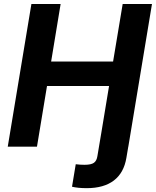

<svg xmlns="http://www.w3.org/2000/svg" viewBox="-20 -748 795 979"><path d="M347.2 204.1 366.2 89.4Q377 90.8 388.7 91.6Q400.4 92.3 411.1 92.3Q444.8 92.3 459 82Q473.1 71.8 476.6 48.3L495.1 -62H644.5L624.5 56.6Q611.8 133.3 560.5 172.4Q509.3 211.4 422.4 211.4Q399.9 211.4 380.6 209.5Q361.3 207.5 347.2 204.1ZM19.5 0 140.1 -727.5H289.1L240.7 -434.1H556.6L605.5 -727.5H754.9L634.3 0H484.9L536.1 -309.6H219.7L168.5 0Z"/></svg>

Font: Inter 16pt
Style: Bold Italic
Weight: 700
Italic angle: -9.3988°
Version: Version 4.001;git-66647c0bb